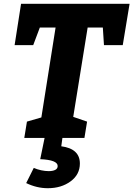

<svg xmlns="http://www.w3.org/2000/svg" viewBox="-20 -727 703 1012"><path d="M57 -489 91 -707H663L627 -489H528L522 -582H442L366 -111L439 -86L425 0H108L122 -86L198 -108L273 -582H190L155 -489ZM118 238 158 158Q176 166 197 170.5Q218 175 237 175Q258 175 271 168.5Q284 162 284 148Q284 116 192 112L215 0H309L303 44Q401 57 401 135Q401 193 352 229Q303 265 232 265Q174 265 118 238Z"/></svg>

Font: Bitter Pro ExtraBold
Style: Italic
Weight: 800
Italic angle: -9°
Designer: Sol Matas, and Bitter project Authors
Foundry: Sol Matas
Version: Version 1.010